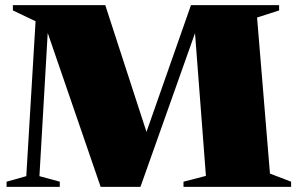

<svg xmlns="http://www.w3.org/2000/svg" viewBox="-20 -725 1152 745"><path d="M1027.5 -51.5 1109.5 -20V0H692V-20L779 -42.5L735 -618.5L744 -617L525 0H370.5L157.5 -619.5L166.5 -620.5L133 -41.5L212 -20V0H5.5V-20L82 -41.5L118 -642.5L30 -684.5V-705H388.5L554 -196L542.5 -196.5L721 -705H1063V-684.5L977.5 -657Z"/></svg>

Font: Newsreader 60pt ExtraBold
Style: Regular
Weight: 800
Designer: Hugues Gentile
Foundry: Production Type
Version: Version 1.003